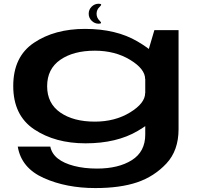

<svg xmlns="http://www.w3.org/2000/svg" viewBox="-20 -742 1062 1000"><path d="M476.5 237.5Q606 237.5 694.5 207.5Q783 177.5 846.5 109.8Q910 42 910 -69V-585H784L736.5 -424V-41Q736.5 48 666.8 92Q597 136 485 136Q419 136 365.8 122.2Q312.5 108.5 281 83.5Q249.5 58.5 242 21.5H72.5Q91 133 208 185.2Q325 237.5 476.5 237.5ZM425.5 4.5Q588 4.5 698 -60.5Q808 -125.5 808 -169L736 -257.5Q736 -204.5 657.5 -156.5Q579 -108.5 474 -108.5Q362.5 -108.5 294 -156Q225.5 -203.5 225.5 -293Q225.5 -383 294 -430.5Q362.5 -478 474 -478Q579 -478 657.5 -430.5Q736 -383 736 -330L807 -417.5Q807 -461 696 -526.2Q585 -591.5 422.5 -591.5Q264.5 -591.5 156.8 -519.2Q49 -447 49 -294Q49 -141 158.2 -68.2Q267.5 4.5 425.5 4.5ZM494 -618.5Q515.5 -618.5 499.2 -633.8Q483 -649 483 -670.5Q483 -692 499.8 -707.2Q516.5 -722.5 494 -722.5Q472.5 -722.5 457.2 -707.2Q442 -692 442 -670.5Q442 -649 457.5 -633.8Q473 -618.5 494 -618.5Z"/></svg>

Font: Anybody ExtraExpanded SemiBold
Style: Regular
Weight: 600
Width: 8
Version: Version 1.113;gftools[0.9.25]